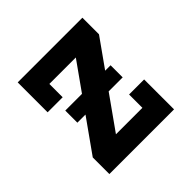

<svg xmlns="http://www.w3.org/2000/svg" viewBox="-142 -657 785 785"><g transform="rotate(-45 250.0 -265.0)"><path d="M63 0V-96L303 -434H150V-357H63V-530H437V-434L197 -96H350V-173H437V0ZM119 -241V-311H381V-241Z"/></g></svg>

Font: Iosevka Slab
Style: Bold
Weight: 700
Monospace: yes
Designer: Belleve Invis
Foundry: Belleve Invis
Version: Version 11.1.1; ttfautohint (v1.8.3)